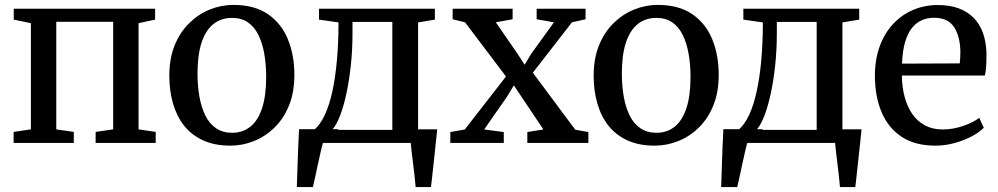

<svg xmlns="http://www.w3.org/2000/svg" viewBox="-20 -583 4072 783"><path d="M35.5 0V-45L106 -55.5V-488.5L36 -503V-547.5H612.5V-503L545 -488.5V-55.5L615 -45V0H370V-45L441.5 -55.5V-494H209.5V-55.5L281 -45V0Z M670.5 -274.5Q670.5 -344.5 692.2 -398Q714 -451.5 751.2 -488.2Q788.5 -525 835.2 -544Q882 -563 931.5 -563Q1018 -563 1073 -525Q1128 -487 1154.2 -422.5Q1180.5 -358 1180.5 -277.5Q1180.5 -207 1158.8 -153.2Q1137 -99.5 1099.8 -63Q1062.5 -26.5 1015.8 -7.8Q969 11 919.5 11Q855 11 807.8 -10.8Q760.5 -32.5 730.2 -71.2Q700 -110 685.2 -162Q670.5 -214 670.5 -274.5ZM926.5 -41.5Q970.5 -41.5 1001.5 -66.8Q1032.5 -92 1049 -142.5Q1065.5 -193 1065.5 -269Q1065.5 -319.5 1057.8 -363.5Q1050 -407.5 1033.8 -440.5Q1017.5 -473.5 991 -491.8Q964.5 -510 926.5 -510Q882 -510 850.5 -485Q819 -460 802.2 -409.8Q785.5 -359.5 785.5 -283Q785.5 -231.5 793.5 -187.5Q801.5 -143.5 818 -110.8Q834.5 -78 861.5 -59.8Q888.5 -41.5 926.5 -41.5Z M1242 0V-51.5L1260 -52.5Q1285.5 -73.5 1304.5 -114.2Q1323.5 -155 1335.8 -212Q1348 -269 1354.2 -339.8Q1360.5 -410.5 1360.5 -491.5L1281 -503V-547.5H1753.5V-503L1685 -491.5V0ZM1334.5 -53.5H1580V-493.5H1417.5V-446.5Q1417.5 -381 1411 -319Q1404.5 -257 1393.2 -204Q1382 -151 1367 -111.8Q1352 -72.5 1334.5 -53.5ZM1190.5 180Q1192 145 1193 105.8Q1194 66.5 1195.8 25.2Q1197.5 -16 1199.5 -56H1360.5L1298.5 -5.5Q1293.5 11 1287.5 37.5Q1281.5 64 1275.2 92.5Q1269 121 1264 144.8Q1259 168.5 1256 180ZM1675 180Q1673.5 159.5 1670.8 135.5Q1668 111.5 1665 87Q1662 62.5 1659.2 40Q1656.5 17.5 1655 -0.5L1612 -55.5H1763Q1761 -35.5 1758.5 -11.8Q1756 12 1753.2 37.5Q1750.5 63 1747.8 88.2Q1745 113.5 1742.5 137Q1740 160.5 1737.5 180Z M1875.5 -55 2043.5 -271 1876.5 -492 1826 -504.5V-547.5H2070.5V-504.5L2002 -492L2090 -364.5L2119.5 -319L2146 -363L2239 -492L2168.5 -504.5V-547.5H2368V-504.5L2312.5 -492L2153 -286.5L2326 -54L2379.5 -44.5V0H2130.5V-44.5L2196 -55L2107.5 -187L2075.5 -235L2047.5 -188.5L1954.5 -55L2034.5 -44.5V0H1816.5V-44.5Z M2401 -274.5Q2401 -344.5 2422.8 -398Q2444.5 -451.5 2481.8 -488.2Q2519 -525 2565.8 -544Q2612.5 -563 2662 -563Q2748.5 -563 2803.5 -525Q2858.5 -487 2884.8 -422.5Q2911 -358 2911 -277.5Q2911 -207 2889.2 -153.2Q2867.5 -99.5 2830.2 -63Q2793 -26.5 2746.2 -7.8Q2699.5 11 2650 11Q2585.5 11 2538.2 -10.8Q2491 -32.5 2460.8 -71.2Q2430.5 -110 2415.8 -162Q2401 -214 2401 -274.5ZM2657 -41.5Q2701 -41.5 2732 -66.8Q2763 -92 2779.5 -142.5Q2796 -193 2796 -269Q2796 -319.5 2788.2 -363.5Q2780.5 -407.5 2764.2 -440.5Q2748 -473.5 2721.5 -491.8Q2695 -510 2657 -510Q2612.5 -510 2581 -485Q2549.5 -460 2532.8 -409.8Q2516 -359.5 2516 -283Q2516 -231.5 2524 -187.5Q2532 -143.5 2548.5 -110.8Q2565 -78 2592 -59.8Q2619 -41.5 2657 -41.5Z M2972.5 0V-51.5L2990.5 -52.5Q3016 -73.5 3035 -114.2Q3054 -155 3066.2 -212Q3078.5 -269 3084.8 -339.8Q3091 -410.5 3091 -491.5L3011.5 -503V-547.5H3484V-503L3415.5 -491.5V0ZM3065 -53.5H3310.5V-493.5H3148V-446.5Q3148 -381 3141.5 -319Q3135 -257 3123.8 -204Q3112.5 -151 3097.5 -111.8Q3082.5 -72.5 3065 -53.5ZM2921 180Q2922.5 145 2923.5 105.8Q2924.5 66.5 2926.2 25.2Q2928 -16 2930 -56H3091L3029 -5.5Q3024 11 3018 37.5Q3012 64 3005.8 92.5Q2999.5 121 2994.5 144.8Q2989.5 168.5 2986.5 180ZM3405.5 180Q3404 159.5 3401.2 135.5Q3398.5 111.5 3395.5 87Q3392.5 62.5 3389.8 40Q3387 17.5 3385.5 -0.5L3342.5 -55.5H3493.5Q3491.5 -35.5 3489 -11.8Q3486.5 12 3483.8 37.5Q3481 63 3478.2 88.2Q3475.5 113.5 3473 137Q3470.5 160.5 3468 180Z M3794.5 11Q3712 11 3657.2 -25Q3602.5 -61 3575.2 -125.5Q3548 -190 3548 -274Q3548 -340 3567.2 -393.2Q3586.5 -446.5 3621.2 -484.2Q3656 -522 3703 -542.2Q3750 -562.5 3805 -562.5Q3897.5 -562.5 3949 -511.8Q4000.5 -461 4003 -365.5Q4003 -335.5 4001.8 -313.5Q4000.5 -291.5 3996.5 -275H3658Q3658.5 -227 3669.5 -186.8Q3680.5 -146.5 3701.2 -117Q3722 -87.5 3753 -71.2Q3784 -55 3825 -55Q3866.5 -55 3908.8 -69.8Q3951 -84.5 3973.5 -102.5L3992 -62Q3974 -43.5 3943 -27Q3912 -10.5 3873.2 0.2Q3834.5 11 3794.5 11ZM3658.5 -323.5 3894 -324.5Q3895 -334 3895.8 -346.5Q3896.5 -359 3896.5 -368.5Q3896.5 -431.5 3871.8 -471Q3847 -510.5 3789 -510.5Q3761.5 -510.5 3738.5 -500.2Q3715.5 -490 3698.2 -468Q3681 -446 3670.8 -410.2Q3660.5 -374.5 3658.5 -323.5Z"/></svg>

Font: Merriweather 36pt
Style: Regular
Weight: 400
Designer: Eben Sorkin
Foundry: Eben Sorkin
Version: Version 2.100